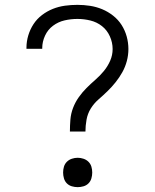

<svg xmlns="http://www.w3.org/2000/svg" viewBox="-20 -763 640 791"><path d="M268 -221Q268 -245 270 -270Q272 -295 281 -318.5Q290 -342 304.5 -362.5Q319 -383 336.5 -400.5Q354 -418 373 -434.5Q392 -451 408 -470.5Q424 -490 434 -513Q444 -536 444 -561Q444 -588 432.5 -613.5Q421 -639 400 -655.5Q379 -672 352.5 -678.5Q326 -685 299 -685Q272 -685 246 -679Q220 -673 198.5 -657Q177 -641 165.5 -616Q154 -591 154 -565V-562H89V-566Q89 -592 96.5 -617Q104 -642 118 -663.5Q132 -685 153 -701Q174 -717 198 -726.5Q222 -736 247.5 -739.5Q273 -743 299 -743Q325 -743 351 -739Q377 -735 401 -725Q425 -715 446 -698.5Q467 -682 481 -660Q495 -638 502 -612.5Q509 -587 509 -561Q509 -536 502.5 -511.5Q496 -487 484 -465.5Q472 -444 456.5 -424.5Q441 -405 423 -387.5Q405 -370 386 -353.5Q367 -337 354 -316Q341 -295 336.5 -270Q332 -245 332 -221ZM300 8Q288 8 276 4.5Q264 1 255.5 -7.5Q247 -16 243.5 -28Q240 -40 240 -52Q240 -65 243.5 -76.5Q247 -88 255.5 -96.5Q264 -105 276 -109Q288 -113 300 -113Q312 -113 324 -109Q336 -105 344.5 -96.5Q353 -88 356.5 -76.5Q360 -65 360 -52Q360 -40 356.5 -28Q353 -16 344.5 -7.5Q336 1 324 4.5Q312 8 300 8Z"/></svg>

Font: Iosevka Aile Light
Style: Regular
Weight: 300
Designer: Belleve Invis
Foundry: Belleve Invis
Version: Version 27.3.5; ttfautohint (v1.8.4)